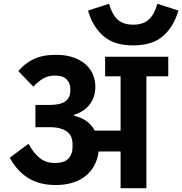

<svg xmlns="http://www.w3.org/2000/svg" viewBox="-20 -999 967 1019"><path d="M276 -17Q187 -17 127.5 -55.5Q68 -94 32 -162L131 -236Q160 -184 192.5 -159Q225 -134 270 -134Q321 -134 343 -157.5Q365 -181 365 -218V-236Q365 -254 359 -270Q353 -286 338.5 -298Q324 -310 301 -317Q278 -324 244 -324H168V-442H242Q301 -442 327 -461.5Q353 -481 353 -516V-530Q353 -557 333.5 -577.5Q314 -598 272 -598Q237 -598 210.5 -583Q184 -568 157 -539L77 -622Q112 -663 159 -685.5Q206 -708 277 -708Q332 -708 371.5 -693.5Q411 -679 436.5 -655.5Q462 -632 474 -601.5Q486 -571 486 -539Q486 -485 457 -446Q428 -407 374 -390V-384Q410 -377 438 -357Q466 -337 483 -306H620V-594H538V-698H873V-594H757V0H620V-195H503Q499 -157 482.5 -124.5Q466 -92 437.5 -68Q409 -44 368.5 -30.5Q328 -17 276 -17ZM687 -758Q587 -758 530 -806.5Q473 -855 447 -943L559 -979Q573 -925 603 -896.5Q633 -868 687 -868Q741 -868 771 -896.5Q801 -925 815 -979L927 -943Q901 -855 844 -806.5Q787 -758 687 -758Z"/></svg>

Font: IBM Plex Sans Devanagari
Style: Bold
Weight: 700
Designer: Mike Abbink, Paul van der Laan, Pieter van Rosmalen, Erin McLaughlin
Foundry: Bold Monday
Version: Version 1.1